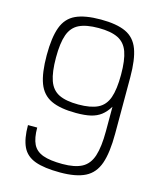

<svg xmlns="http://www.w3.org/2000/svg" viewBox="-121 -902 843 1004"><g transform="rotate(15 300.0 -400.0)"><path d="M300 -814Q386 -814 435.5 -791Q485 -768 505.5 -713Q526 -658 526 -562V-257Q526 -154 505.5 -95Q485 -36 435.5 -11Q386 14 300 14Q214 14 164.5 -4Q115 -22 94.5 -65Q74 -108 74 -182H124Q124 -125 140 -92.5Q156 -60 194.5 -46Q233 -32 300 -32Q367 -32 405.5 -52.5Q444 -73 460 -122.5Q476 -172 476 -257V-389Q457 -358 434 -340.5Q411 -323 379.5 -315.5Q348 -308 300 -308Q214 -308 164.5 -331.5Q115 -355 94.5 -410Q74 -465 74 -561Q74 -657 94.5 -712.5Q115 -768 164.5 -791Q214 -814 300 -814ZM300 -768Q233 -768 194.5 -749Q156 -730 140 -685Q124 -640 124 -561Q124 -483 140 -437.5Q156 -392 194.5 -373Q233 -354 300 -354Q367 -354 405.5 -373Q444 -392 460 -437.5Q476 -483 476 -562Q476 -641 460 -685.5Q444 -730 405.5 -749Q367 -768 300 -768Z"/></g></svg>

Font: Victor Mono Thin Thin
Style: Regular
Weight: 250
Monospace: yes
Version: Version 1.561;gftools[0.9.30]